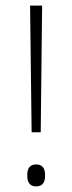

<svg xmlns="http://www.w3.org/2000/svg" viewBox="-20 -659 258 686"><path d="M125.5 -186.5H93L87.5 -639H130.5ZM109 7Q93.5 7 85.5 -2.5Q77.5 -12 77.5 -30V-35Q77.5 -53 85.5 -62.2Q93.5 -71.5 109 -71.5Q125 -71.5 133 -62.2Q141 -53 141 -35V-30Q141 -12 133 -2.5Q125 7 109 7Z"/></svg>

Font: Anek Latin ExtraLight
Style: Regular
Weight: 250
Designer: Yesha Goshar
Foundry: Ek Type
Version: Version 1.003